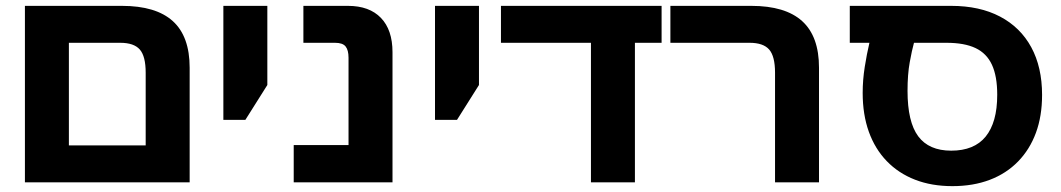

<svg xmlns="http://www.w3.org/2000/svg" viewBox="-20 -622 3620 655"><path d="M65 0V-602H396Q512 -602 569.5 -550Q627 -498 627 -391V0ZM215 -126H477V-374Q477 -430 457 -453Q437 -476 390 -476H215Z M742 -213V-602H892V-332L817 -213Z M982 0V-127H1169V-425Q1169 -451 1159 -463.5Q1149 -476 1123 -476H1015V-602H1167Q1240 -602 1279.5 -561Q1319 -520 1319 -444V0Z M1464 -213V-602H1614V-332L1539 -213Z M1996 0V-554H2146V0ZM1689 -476V-602H2237V-476Z M2624 0V-374Q2624 -430 2604 -453Q2584 -476 2537 -476H2267V-602H2543Q2659 -602 2716.5 -550Q2774 -498 2774 -391V0Z M3229 13Q3158 13 3101.5 -9Q3045 -31 3005 -72.5Q2965 -114 2944 -172.5Q2923 -231 2923 -305Q2923 -349 2930 -393.5Q2937 -438 2946 -476H2879V-602H3225Q3322 -602 3391.5 -565.5Q3461 -529 3498 -461Q3535 -393 3535 -298Q3535 -226 3514 -169Q3493 -112 3453 -71Q3413 -30 3356.5 -8.5Q3300 13 3229 13ZM3225 -108Q3264 -108 3293.5 -120Q3323 -132 3342.5 -156Q3362 -180 3372 -215.5Q3382 -251 3382 -299Q3382 -362 3364 -401Q3346 -440 3308 -458Q3270 -476 3209 -476H3098Q3091 -451 3083.5 -409.5Q3076 -368 3076 -312Q3076 -206 3112.5 -157Q3149 -108 3225 -108Z"/></svg>

Font: Noto Sans
Style: Bold
Weight: 700
Designer: Monotype Design Team
Foundry: Monotype Imaging Inc.
Version: Version 2.000;GOOG;noto-source:20170915:90ef993387c0; ttfaut